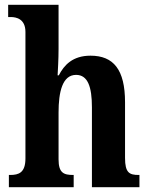

<svg xmlns="http://www.w3.org/2000/svg" viewBox="-20 -780 624 800"><path d="M17 0H287V-51H285C246 -51 224 -59 224 -116V-311C224 -397 240 -468 297 -468C346 -468 363 -418 363 -333V0H561V-51H558C519 -51 501 -60 501 -122V-354C501 -490 453 -548 357 -548C283 -548 247 -509 225 -466H220C221 -485 224 -532 224 -576V-760H14V-709H25C48 -709 86 -701 86 -647V-120C86 -60 58 -51 22 -51H17Z"/></svg>

Font: Noto Serif Devanagari Condensed
Style: Bold
Weight: 700
Width: 3
Designer: Universal Thirst, Indian Type Foundry and the Monotype Design Team
Foundry: Monotype Imaging Inc.
Version: Version 2.004